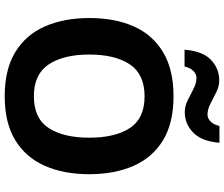

<svg xmlns="http://www.w3.org/2000/svg" viewBox="-90 -876 975 836"><g transform="rotate(90 398.0 -457.5)"><path d="M738 -358Q738 -247 701.5 -164.5Q665 -82 590 -36Q515 10 398 10Q282 10 206.5 -36Q131 -82 94.5 -165Q58 -248 58 -359Q58 -470 94.5 -552Q131 -634 206.5 -679.5Q282 -725 399 -725Q515 -725 590 -679.5Q665 -634 701.5 -551.5Q738 -469 738 -358ZM217 -358Q217 -246 260 -181.5Q303 -117 398 -117Q495 -117 537 -181.5Q579 -246 579 -358Q579 -471 537 -535Q495 -599 399 -599Q303 -599 260 -535Q217 -471 217 -358ZM196 -773Q202 -851 239.5 -887.5Q277 -924 329 -924Q356 -924 381.5 -911Q407 -898 431.5 -885.5Q456 -873 479 -873Q494 -873 508 -886Q522 -899 528 -925H601Q595 -848 557 -811Q519 -774 468 -774Q442 -774 416.5 -786.5Q391 -799 366.5 -812Q342 -825 318 -825Q303 -825 289 -812Q275 -799 269 -773Z"/></g></svg>

Font: RS Noto Sans
Style: Bold
Weight: 700
Designer: Monotype Design Team
Foundry: Monotype Imaging Inc.
Version: Version 3.10